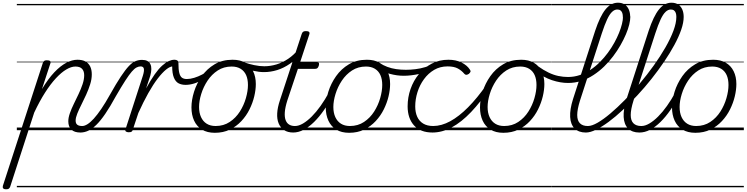

<svg xmlns="http://www.w3.org/2000/svg" viewBox="-124 -959 5498 1414"><path d="M-80 435Q-94 435 -100 428.5Q-106 422 -103 410L191 -494Q196 -506 201.5 -510.5Q207 -515 221 -515Q238 -515 244.5 -509.5Q251 -504 247 -492L185 -303Q231 -379 276 -426.5Q321 -474 364 -496.5Q407 -519 446 -519Q482 -519 505 -506.5Q528 -494 540 -470Q552 -446 552 -411Q552 -376 540 -338Q528 -300 510.5 -261.5Q493 -223 475 -187.5Q457 -152 445 -122Q433 -92 433 -71Q433 -50 445 -40.5Q457 -31 481 -31Q490 -31 494 -23.5Q498 -16 496 -7Q494 2 487 9.5Q480 17 468 17Q424 17 401.5 -4.5Q379 -26 379 -66Q379 -92 390.5 -125Q402 -158 419.5 -193.5Q437 -229 454.5 -266Q472 -303 484 -338.5Q496 -374 496 -405Q496 -435 480.5 -452Q465 -469 431 -469Q401 -469 364.5 -447.5Q328 -426 288 -383Q248 -340 207.5 -276.5Q167 -213 128 -130L-49 416Q-53 426 -59 430.5Q-65 435 -80 435ZM0 410H635V420H0ZM0 -20H635V0H0ZM0 -505H635V-500H0ZM0 -930H635V-920H0Z M468 17Q457 17 453 9.5Q449 2 451.5 -7Q454 -16 462 -23.5Q470 -31 482 -31Q499 -31 520.5 -44.5Q542 -58 567 -85.5Q592 -113 622 -157Q652 -201 686 -262Q732 -344 765.5 -394.5Q799 -445 824.5 -472Q850 -499 873.5 -508.5Q897 -518 922 -518Q932 -518 934.5 -510.5Q937 -503 934 -494Q931 -485 925 -477.5Q919 -470 912 -470Q897 -470 881.5 -462Q866 -454 846.5 -431.5Q827 -409 798.5 -365Q770 -321 729 -250Q687 -173 651.5 -121Q616 -69 585 -39Q554 -9 525.5 4Q497 17 468 17ZM635 410H735V420H635ZM635 -20H735V0H635ZM635 -505H735V-500H635ZM635 -930H735V-920H635Z M824 15Q812 15 804 10Q796 5 800 -6L928 -401Q939 -436 935.5 -453Q932 -470 911 -470Q901 -470 896.5 -477.5Q892 -485 894 -494Q896 -503 903 -510.5Q910 -518 922 -518Q946 -518 961 -510Q976 -502 983.5 -486.5Q991 -471 990.5 -449.5Q990 -428 983 -402L952 -308Q986 -370 1015 -411Q1044 -452 1070 -475.5Q1096 -499 1118.5 -509Q1141 -519 1160 -519Q1172 -519 1176.5 -511.5Q1181 -504 1179 -494Q1177 -484 1169.5 -477Q1162 -470 1149 -470Q1128 -470 1099.5 -447Q1071 -424 1037.5 -380.5Q1004 -337 968 -273Q932 -209 895 -127L854 -4Q852 6 845.5 10.5Q839 15 824 15ZM735 410H1152V420H735ZM735 -20H1152V0H735ZM735 -505H1152V-500H735ZM735 -930H1152V-920H735Z M1243 -334Q1213 -334 1191 -345.5Q1169 -357 1156.5 -387.5Q1144 -418 1144 -471L1161 -519Q1175 -519 1182.5 -513Q1190 -507 1190 -494Q1190 -447 1196.5 -421.5Q1203 -396 1216.5 -386.5Q1230 -377 1252 -377Q1277 -377 1306.5 -386Q1336 -395 1364.5 -410Q1393 -425 1415 -444Q1422 -449 1428 -445Q1434 -441 1435.5 -433Q1437 -425 1431 -419Q1403 -394 1371.5 -374.5Q1340 -355 1307 -344.5Q1274 -334 1243 -334ZM1152 410H1215V420H1152ZM1152 -20H1215V0H1152ZM1152 -505H1215V-500H1152ZM1152 -930H1215V-920H1152Z M1458 19Q1402 19 1363.5 -4.5Q1325 -28 1305.5 -70.5Q1286 -113 1286 -168Q1286 -222 1305 -283Q1324 -344 1362 -398Q1400 -452 1456.5 -485.5Q1513 -519 1589 -519Q1644 -519 1682 -497Q1720 -475 1740 -434.5Q1760 -394 1760 -340Q1760 -298 1748.5 -249.5Q1737 -201 1713.5 -153.5Q1690 -106 1653.5 -67Q1617 -28 1568.5 -4.5Q1520 19 1458 19ZM1464 -31Q1523 -31 1568 -61Q1613 -91 1642.5 -137.5Q1672 -184 1687 -236.5Q1702 -289 1702 -333Q1702 -376 1688.5 -406Q1675 -436 1648 -452.5Q1621 -469 1582 -469Q1524 -469 1479.5 -440Q1435 -411 1404.5 -365Q1374 -319 1358 -267Q1342 -215 1342 -171Q1342 -128 1356.5 -96.5Q1371 -65 1398 -48Q1425 -31 1464 -31ZM1214 410H1815V420H1214ZM1214 -20H1815V0H1214ZM1214 -505H1815V-500H1214ZM1214 -930H1815V-920H1214Z M1820 -428Q1783 -428 1742.5 -437.5Q1702 -447 1664 -462Q1656 -466 1654 -472.5Q1652 -479 1655 -486.5Q1658 -494 1664 -497.5Q1670 -501 1677 -499Q1708 -488 1747.5 -479.5Q1787 -471 1822 -471Q1867 -471 1912 -484.5Q1957 -498 1998.5 -526Q2040 -554 2074 -596Q2083 -606 2091 -603Q2099 -600 2102 -590.5Q2105 -581 2098 -572Q2058 -522 2012 -490Q1966 -458 1917.5 -443Q1869 -428 1820 -428ZM1816 410V420ZM1816 -20V0ZM1816 -505V-500ZM1816 -930V-920Z M2036 17Q1995 17 1968 -1Q1941 -19 1928 -50.5Q1915 -82 1917.5 -125Q1920 -168 1937 -219L2098 -709Q2102 -721 2109 -725.5Q2116 -730 2129 -730Q2146 -730 2152 -724Q2158 -718 2154 -706L2086 -500H2211Q2223 -500 2225 -494Q2227 -488 2224 -476Q2220 -463 2214 -457.5Q2208 -452 2197 -452H2070L1992 -219Q1976 -168 1973.5 -132.5Q1971 -97 1979.5 -74.5Q1988 -52 2005.5 -41.5Q2023 -31 2047 -31Q2057 -31 2062 -23.5Q2067 -16 2066 -7Q2065 2 2057.5 9.5Q2050 17 2036 17ZM1815 410H2203V420H1815ZM1815 -20H2203V0H1815ZM1815 -505H2203V-500H1815ZM1815 -930H2203V-920H1815Z M2034 17Q2024 17 2019 9.5Q2014 2 2015.5 -7Q2017 -16 2025.5 -23.5Q2034 -31 2049 -31Q2076 -31 2107.5 -49.5Q2139 -68 2172 -101Q2205 -134 2237 -179Q2269 -224 2298 -277Q2303 -287 2312 -286Q2321 -285 2327 -278.5Q2333 -272 2329 -262Q2298 -200 2262.5 -149Q2227 -98 2189.5 -61Q2152 -24 2113 -3.5Q2074 17 2034 17ZM2202 410V420ZM2202 -20V0ZM2202 -505V-500ZM2202 -930V-920Z M2447 19Q2391 19 2352.5 -4.5Q2314 -28 2294.5 -70.5Q2275 -113 2275 -168Q2275 -222 2294 -283Q2313 -344 2351 -398Q2389 -452 2445.5 -485.5Q2502 -519 2578 -519Q2633 -519 2671 -497Q2709 -475 2729 -434.5Q2749 -394 2749 -340Q2749 -298 2737.5 -249.5Q2726 -201 2702.5 -153.5Q2679 -106 2642.5 -67Q2606 -28 2557.5 -4.5Q2509 19 2447 19ZM2453 -31Q2512 -31 2557 -61Q2602 -91 2631.5 -137.5Q2661 -184 2676 -236.5Q2691 -289 2691 -333Q2691 -376 2677.5 -406Q2664 -436 2637 -452.5Q2610 -469 2571 -469Q2513 -469 2468.5 -440Q2424 -411 2393.5 -365Q2363 -319 2347 -267Q2331 -215 2331 -171Q2331 -128 2345.5 -96.5Q2360 -65 2387 -48Q2414 -31 2453 -31ZM2203 410H2804V420H2203ZM2203 -20H2804V0H2203ZM2203 -505H2804V-500H2203ZM2203 -930H2804V-920H2203Z M2849 -401Q2799 -401 2748 -415Q2697 -429 2652 -457Q2643 -463 2642 -471.5Q2641 -480 2646 -487Q2651 -494 2658.5 -496.5Q2666 -499 2674 -494Q2698 -478 2728.5 -466.5Q2759 -455 2793.5 -450Q2828 -445 2865 -445Q2898 -445 2935.5 -449.5Q2973 -454 3009 -465Q3045 -476 3074 -491Q3084 -497 3090 -491Q3096 -485 3095.5 -475.5Q3095 -466 3084 -460Q3022 -427 2961.5 -414Q2901 -401 2849 -401ZM2805 410V420ZM2805 -20V0ZM2805 -505V-500ZM2805 -930V-920Z M3062 17Q2972 17 2925 -35.5Q2878 -88 2878 -176Q2878 -242 2899.5 -303.5Q2921 -365 2961 -413.5Q3001 -462 3056 -490.5Q3111 -519 3178 -519Q3234 -519 3275 -498.5Q3316 -478 3336 -447Q3343 -438 3341 -431Q3339 -424 3329 -415Q3318 -408 3310 -408Q3302 -408 3295 -416Q3276 -439 3248 -454.5Q3220 -470 3172 -470Q3117 -470 3073.5 -444.5Q3030 -419 2998.5 -376Q2967 -333 2950.5 -280.5Q2934 -228 2934 -175Q2934 -132 2948.5 -99.5Q2963 -67 2992.5 -49Q3022 -31 3067 -31Q3078 -31 3082.5 -23.5Q3087 -16 3086 -6.5Q3085 3 3078.5 10Q3072 17 3062 17ZM2804 410H3339V420H2804ZM2804 -20H3339V0H2804ZM2804 -505H3339V-500H2804ZM2804 -930H3339V-920H2804Z M3060 17Q3051 17 3046.5 10Q3042 3 3043 -6.5Q3044 -16 3049.5 -23.5Q3055 -31 3066 -31Q3127 -31 3191.5 -66Q3256 -101 3323.5 -169Q3391 -237 3460 -336Q3466 -344 3475 -342Q3484 -340 3489.5 -332.5Q3495 -325 3489 -317Q3416 -208 3345 -133.5Q3274 -59 3203 -21Q3132 17 3060 17ZM3339 410V420ZM3339 -20V0ZM3339 -505V-500ZM3339 -930V-920Z M3583 19Q3527 19 3488.5 -4.5Q3450 -28 3430.5 -70.5Q3411 -113 3411 -168Q3411 -222 3430 -283Q3449 -344 3487 -398Q3525 -452 3581.5 -485.5Q3638 -519 3714 -519Q3769 -519 3807 -497Q3845 -475 3865 -434.5Q3885 -394 3885 -340Q3885 -298 3873.5 -249.5Q3862 -201 3838.5 -153.5Q3815 -106 3778.5 -67Q3742 -28 3693.5 -4.5Q3645 19 3583 19ZM3589 -31Q3648 -31 3693 -61Q3738 -91 3767.5 -137.5Q3797 -184 3812 -236.5Q3827 -289 3827 -333Q3827 -376 3813.5 -406Q3800 -436 3773 -452.5Q3746 -469 3707 -469Q3649 -469 3604.5 -440Q3560 -411 3529.5 -365Q3499 -319 3483 -267Q3467 -215 3467 -171Q3467 -128 3481.5 -96.5Q3496 -65 3523 -48Q3550 -31 3589 -31ZM3339 410H3940V420H3339ZM3339 -20H3940V0H3339ZM3339 -505H3940V-500H3339ZM3339 -930H3940V-920H3339Z M4060 -348Q4003 -348 3941 -368.5Q3879 -389 3818 -437Q3809 -444 3808 -452Q3807 -460 3812 -466Q3817 -472 3824.5 -473.5Q3832 -475 3840 -470Q3878 -443 3915 -425Q3952 -407 3988 -399.5Q4024 -392 4059 -392Q4104 -392 4145.5 -406Q4187 -420 4224 -444.5Q4261 -469 4293.5 -501.5Q4326 -534 4352.5 -570Q4379 -606 4400 -644Q4421 -682 4435 -717Q4449 -752 4456.5 -782.5Q4464 -813 4464 -834Q4464 -845 4472 -850.5Q4480 -856 4491 -856Q4502 -856 4510 -850.5Q4518 -845 4518 -834Q4518 -811 4510 -778Q4502 -745 4485.5 -706Q4469 -667 4445.5 -626Q4422 -585 4391.5 -544.5Q4361 -504 4325 -469Q4289 -434 4247 -406.5Q4205 -379 4158 -363.5Q4111 -348 4060 -348ZM3941 410H3966V420H3941ZM3941 -20H3966V0H3941ZM3941 -505H3966V-500H3941ZM3941 -930H3966V-920H3941Z M4190 17Q4138 17 4108 -12.5Q4078 -42 4075 -97.5Q4072 -153 4096 -229L4259 -732Q4295 -840 4335 -889.5Q4375 -939 4427 -939Q4457 -939 4477 -925.5Q4497 -912 4507 -888.5Q4517 -865 4517 -835Q4517 -822 4509 -816Q4501 -810 4490.5 -810Q4480 -810 4471.5 -816Q4463 -822 4463 -835Q4463 -851 4459 -863Q4455 -875 4446 -882Q4437 -889 4422 -889Q4402 -889 4383.5 -871.5Q4365 -854 4347 -815.5Q4329 -777 4308 -713L4147 -217Q4127 -153 4127 -112Q4127 -71 4147 -51Q4167 -31 4204 -31Q4215 -31 4219.5 -23.5Q4224 -16 4222 -7Q4220 2 4211.5 9.5Q4203 17 4190 17ZM3965 410H4359V420H3965ZM3965 -20H4359V0H3965ZM3965 -505H4359V-500H3965ZM3965 -930H4359V-920H3965Z M4191 17Q4179 17 4175 9.5Q4171 2 4174 -7Q4177 -16 4185.5 -23.5Q4194 -31 4206 -31Q4235 -31 4277.5 -55.5Q4320 -80 4371.5 -123.5Q4423 -167 4478.5 -223.5Q4534 -280 4588 -344.5Q4642 -409 4690.5 -476.5Q4739 -544 4776.5 -609.5Q4814 -675 4835.5 -732.5Q4857 -790 4857 -834Q4857 -846 4865.5 -852.5Q4874 -859 4884.5 -859Q4895 -859 4903 -852.5Q4911 -846 4911 -834Q4911 -793 4893 -740.5Q4875 -688 4842.5 -628Q4810 -568 4767 -504.5Q4724 -441 4674 -378Q4624 -315 4570 -257Q4516 -199 4462.5 -149Q4409 -99 4359 -62Q4309 -25 4266 -4Q4223 17 4191 17ZM4359 410V420ZM4359 -20V0ZM4359 -505V-500ZM4359 -930V-920Z M4584 17Q4532 17 4502 -12.5Q4472 -42 4469 -97.5Q4466 -153 4490 -229L4653 -732Q4689 -840 4729 -889.5Q4769 -939 4821 -939Q4851 -939 4871 -925.5Q4891 -912 4901 -888.5Q4911 -865 4911 -835Q4911 -822 4903 -816Q4895 -810 4884.5 -810Q4874 -810 4865.5 -816Q4857 -822 4857 -835Q4857 -851 4853 -863Q4849 -875 4840 -882Q4831 -889 4816 -889Q4796 -889 4777.5 -871.5Q4759 -854 4741 -815.5Q4723 -777 4702 -713L4541 -217Q4521 -153 4521 -112Q4521 -71 4541 -51Q4561 -31 4598 -31Q4609 -31 4613.5 -23.5Q4618 -16 4616 -7Q4614 2 4605.5 9.5Q4597 17 4584 17ZM4359 410H4753V420H4359ZM4359 -20H4753V0H4359ZM4359 -505H4753V-500H4359ZM4359 -930H4753V-920H4359Z M4585 17Q4575 17 4570 9.5Q4565 2 4566.5 -7Q4568 -16 4576.5 -23.5Q4585 -31 4600 -31Q4627 -31 4658.5 -49.5Q4690 -68 4723 -101Q4756 -134 4788 -179Q4820 -224 4849 -277Q4854 -287 4863 -286Q4872 -285 4878 -278.5Q4884 -272 4880 -262Q4849 -200 4813.5 -149Q4778 -98 4740.5 -61Q4703 -24 4664 -3.5Q4625 17 4585 17ZM4753 410V420ZM4753 -20V0ZM4753 -505V-500ZM4753 -930V-920Z M4997 19Q4941 19 4902.5 -4.5Q4864 -28 4844.5 -70.5Q4825 -113 4825 -168Q4825 -222 4844 -283Q4863 -344 4901 -398Q4939 -452 4995.5 -485.5Q5052 -519 5128 -519Q5183 -519 5221 -497Q5259 -475 5279 -434.5Q5299 -394 5299 -340Q5299 -298 5287.5 -249.5Q5276 -201 5252.5 -153.5Q5229 -106 5192.5 -67Q5156 -28 5107.5 -4.5Q5059 19 4997 19ZM5003 -31Q5062 -31 5107 -61Q5152 -91 5181.5 -137.5Q5211 -184 5226 -236.5Q5241 -289 5241 -333Q5241 -376 5227.5 -406Q5214 -436 5187 -452.5Q5160 -469 5121 -469Q5063 -469 5018.5 -440Q4974 -411 4943.5 -365Q4913 -319 4897 -267Q4881 -215 4881 -171Q4881 -128 4895.5 -96.5Q4910 -65 4937 -48Q4964 -31 5003 -31ZM4753 410H5354V420H4753ZM4753 -20H5354V0H4753ZM4753 -505H5354V-500H4753ZM4753 -930H5354V-920H4753Z"/></svg>

Font: Playwrite DE LA Guides
Style: Regular
Weight: 400
Designer: Veronika Burian, José Scaglione
Foundry: TypeTogether
Version: Version 1.003